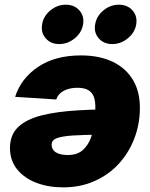

<svg xmlns="http://www.w3.org/2000/svg" viewBox="-20 -790 640 817"><path d="M324.2 -554.2Q403.3 -554.2 460 -526.9Q516.6 -499.5 546.6 -448.5Q576.7 -397.5 575.2 -324.7Q574.2 -258.8 550.8 -198.7Q527.3 -138.7 484.9 -92.5Q442.4 -46.4 382.3 -19.5Q322.3 7.3 248 7.3Q186 7.3 134.8 -12.2Q83.5 -31.7 53 -69.3Q22.5 -106.9 22.5 -160.6Q22.5 -216.3 57.4 -249.5Q92.3 -282.7 157.5 -299.1Q222.7 -315.4 313.7 -320.6Q404.8 -325.7 517.6 -325.7L499.5 -217.3Q402.3 -217.3 343 -215.8Q283.7 -214.4 252.7 -209.5Q221.7 -204.6 210.7 -196.3Q199.7 -188 199.7 -174.3Q199.7 -153.3 217.5 -141.8Q235.4 -130.4 268.6 -130.4Q309.6 -130.4 333.3 -152.3Q356.9 -174.3 367.9 -206.8Q378.9 -239.3 382.1 -272.9Q385.3 -306.6 385.7 -329.6Q386.2 -355.5 380.4 -374.8Q374.5 -394 357.7 -405.3Q340.8 -416.5 309.1 -416.5Q275.4 -416.5 251.2 -403.6Q227.1 -390.6 219.2 -366.7L44.4 -377.9Q69.3 -456.5 142.1 -505.4Q214.8 -554.2 324.2 -554.2ZM458 -602.5Q421.4 -602.5 400.1 -627Q378.9 -651.4 384.8 -686Q390.6 -721.2 419.9 -745.6Q449.2 -770 485.8 -770Q522.5 -770 543.9 -745.6Q565.4 -721.2 559.6 -686Q553.7 -651.4 523.9 -627Q494.1 -602.5 458 -602.5ZM231.9 -602.5Q195.8 -602.5 174.6 -627Q153.3 -651.4 159.2 -686Q164.6 -721.2 194.1 -745.6Q223.6 -770 259.8 -770Q296.4 -770 317.9 -745.6Q339.4 -721.2 333.5 -686Q327.6 -651.4 298.1 -627Q268.6 -602.5 231.9 -602.5Z"/></svg>

Font: Inter 16pt Black
Style: Italic
Weight: 900
Italic angle: -9.3988°
Version: Version 4.001;git-66647c0bb